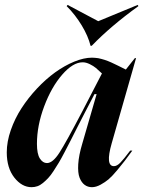

<svg xmlns="http://www.w3.org/2000/svg" viewBox="-20 -757 589 789"><path d="M172.9 -86.9Q196.8 -86.9 224.1 -129.4Q251.5 -171.9 317.9 -298.8L398.9 -455.1Q384.3 -469.2 374.3 -477.5Q364.3 -485.8 348.9 -493.4Q333.5 -501 319.8 -501Q279.8 -501 235.6 -450.2Q191.4 -399.4 161.6 -320.1Q131.8 -240.7 131.8 -166Q131.8 -124.5 143.8 -105.7Q155.8 -86.9 172.9 -86.9ZM7.8 -130.9Q7.8 -174.8 24.4 -222.4Q41 -270 68.4 -312.3Q95.7 -354.5 131.8 -393.1Q168 -431.6 206.5 -459.5Q245.1 -487.3 284.9 -503.7Q324.7 -520 357.9 -520Q364.7 -520 371.6 -519.3Q378.4 -518.6 384 -517.8Q389.6 -517.1 397.5 -514.6Q405.3 -512.2 409.9 -511Q414.6 -509.8 423.6 -506.1Q432.6 -502.4 436.5 -500.7Q440.4 -499 450.9 -493.9Q461.4 -488.8 465.1 -487.1Q468.8 -485.4 481 -479.2Q493.2 -473.1 497.1 -471.2L534.2 -518.1H539.1L439 -168Q412.1 -74.2 448.2 -74.2Q460.4 -74.2 474.4 -88.4Q488.3 -102.5 515.1 -138.2H523.9Q502 -108.4 492.2 -95.5Q482.4 -82.5 461.2 -57.1Q439.9 -31.7 426 -20Q412.1 -8.3 393.3 2Q374.5 12.2 357.9 12.2Q340.8 12.2 327.9 2.7Q314.9 -6.8 307.1 -26.6Q299.3 -46.4 301.5 -82.5Q303.7 -118.7 317.9 -166L377 -370.1H368.2L328.1 -293Q314.9 -268.1 297.6 -233.6Q280.3 -199.2 269.8 -178.7Q259.3 -158.2 245.1 -131.1Q231 -104 221.4 -88.1Q211.9 -72.3 199.7 -53.7Q187.5 -35.2 177.7 -24.9Q168 -14.6 156.5 -5.1Q145 4.4 133.5 8.3Q122.1 12.2 109.9 12.2Q69.8 12.2 38.8 -27.3Q7.8 -66.9 7.8 -130.9ZM253.9 -731.9 257.8 -736.8 383.8 -669.9 545.9 -736.8 548.8 -731.9Q434.6 -649.4 356.9 -568.8H352.1Q342.3 -608.9 315.7 -652.8Q289.1 -696.8 253.9 -731.9Z"/></svg>

Font: Nyght Serif Medium Italic
Style: Regular
Weight: 500
Italic angle: -16°
Designer: Maksym Kobuzan
Version: Version 0.410;Glyphs 3.1.2 (3151)